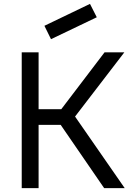

<svg xmlns="http://www.w3.org/2000/svg" viewBox="-20 -970 689 990"><path d="M92 -700H179V-407H296L519 -700H621L367 -369L623 0H517L293 -326H179V0H92ZM209 -837 444 -950 479 -881 243 -768Z"/></svg>

Font: NT Somic
Style: Regular
Weight: 400
Designer: Ravid Balaliev — lead type designer, mastering
Michael Voronin — secret advisor, marketing
Ivan Kovalenko — best boy
Foundry: NT Type
Version: Version 0.7